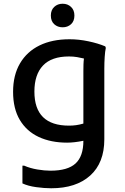

<svg xmlns="http://www.w3.org/2000/svg" viewBox="-20 -767 669 1027"><path d="M254 240Q217 240 173.5 234Q130 228 100 214V119H109Q141 133 179.5 139.5Q218 146 250 146Q342 146 384 107.5Q426 69 426 -14Q377 -4 339 -4Q252 -4 187 -34.5Q122 -65 86 -125.5Q50 -186 50 -276Q50 -365 87 -428Q124 -491 191.5 -524Q259 -557 352 -557Q402 -557 453.5 -546Q505 -535 543 -519L546 -511Q542 -493 540 -462.5Q538 -432 538 -400Q538 -368 538 -348V-22Q538 104 462.5 172Q387 240 254 240ZM164 -277Q164 -95 349 -95Q369 -95 387 -97.5Q405 -100 426 -106V-387Q426 -405 426.5 -422Q427 -439 429 -454Q413 -458 392.5 -461.5Q372 -465 349 -465Q256 -465 210 -416.5Q164 -368 164 -277ZM315 -621Q288 -621 270 -637.5Q252 -654 252 -684Q252 -713 270 -730Q288 -747 315 -747Q342 -747 360 -730Q378 -713 378 -684Q378 -654 360 -637.5Q342 -621 315 -621Z"/></svg>

Font: Kufam Medium
Style: Regular
Weight: 500
Designer: Wael Morcos, Artur Schmal
Foundry: Original Type
Version: Version 1.300; ttfautohint (v1.8.3)